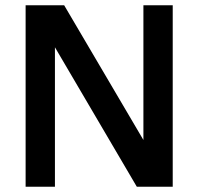

<svg xmlns="http://www.w3.org/2000/svg" viewBox="-20 -707 751 727"><path d="M77 0H188V-528L498 0H634V-687H523V-177L223 -687H77Z"/></svg>

Font: Ronzino Medium
Style: Regular
Weight: 500
Designer: Nunzio Mazzaferro
Foundry: Collletttivo
Version: Version 1.000;Glyphs 3.3 (3337)